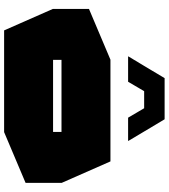

<svg xmlns="http://www.w3.org/2000/svg" viewBox="38 -878 840 957"><g transform="rotate(90 458.5 -400.0)"><path d="M279 -286V-530H785L892 -287V-286ZM132 0 25 -243V-244H638V0ZM25 -244V-423L278 -530H279V-244ZM638 0V-286H892V-107L639 0ZM309 -698 370 -800H575L636 -698ZM262 -618V-620L309 -698H435L388 -618ZM567 -618 520 -698H636L683 -619V-618Z"/></g></svg>

Font: Foldit Thin Black
Style: Regular
Weight: 900
Version: Version 1.003